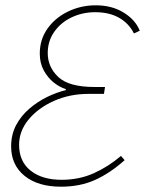

<svg xmlns="http://www.w3.org/2000/svg" viewBox="-20 -692 564 724"><path d="M210 12Q123 12 72.5 -29Q22 -70 22 -140Q22 -185 41 -220.5Q60 -256 91 -282.5Q122 -309 158 -326.5Q194 -344 228 -352V-356Q205 -363 182.5 -381Q160 -399 145 -426.5Q130 -454 130 -490Q130 -543 159 -584Q188 -625 236.5 -648.5Q285 -672 341 -672Q402 -672 446.5 -644.5Q491 -617 507 -576L485 -566Q466 -604 429 -625Q392 -646 339 -646Q291 -646 250 -626.5Q209 -607 184.5 -572Q160 -537 160 -492Q160 -439 200 -401.5Q240 -364 336 -364H376L372 -338H314Q243 -338 183.5 -311.5Q124 -285 88 -241.5Q52 -198 52 -146Q52 -83 95.5 -48.5Q139 -14 212 -14Q278 -14 333 -38.5Q388 -63 436 -104L450 -88Q395 -39 338.5 -13.5Q282 12 210 12Z"/></svg>

Font: Source Sans 3 ExtraLight
Style: Italic
Weight: 250
Italic angle: -11°
Designer: Paul D. Hunt
Foundry: Adobe
Version: Version 3.046;hotconv 1.0.118;makeotfexe 2.5.65603